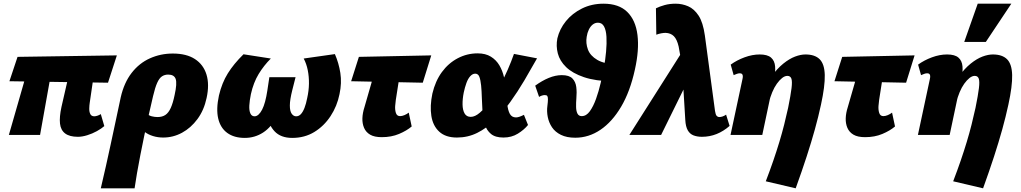

<svg xmlns="http://www.w3.org/2000/svg" viewBox="-20 -731 5528 1040"><path d="M402 10Q357 10 333 -8Q309 -26 305 -61.5Q301 -97 313 -152L373 -414H501L466 -174Q464 -161 463.5 -143.5Q463 -126 469 -113.5Q475 -101 491 -101Q497 -101 507 -104Q517 -107 526 -113L545 -48Q529 -34 504.5 -20.5Q480 -7 452.5 1.5Q425 10 402 10ZM28 0 147 -414H271L197 0ZM565 -283 31 -291 75 -423 613 -431Z M526 289Q541 225 554 167.5Q567 110 579 53.5Q591 -3 604.5 -65.5Q618 -128 634 -204Q652 -283 693 -336Q734 -389 792 -415Q850 -441 916 -441Q990 -441 1036 -411Q1082 -381 1098.5 -327Q1115 -273 1099 -200Q1085 -134 1049.5 -86Q1014 -38 966 -12Q918 14 864 14Q835 14 809 6Q783 -2 764.5 -16Q746 -30 741 -48L774 -117Q786 -105 802 -101Q818 -97 833 -97Q859 -97 876 -108.5Q893 -120 905 -146.5Q917 -173 926 -217Q940 -280 931.5 -303.5Q923 -327 891 -327Q872 -327 857.5 -317.5Q843 -308 831.5 -282.5Q820 -257 809 -210Q797 -160 785 -105.5Q773 -51 761.5 3.5Q750 58 740 110Q730 162 722 207.5Q714 253 709 289Z M1306 16Q1248 16 1211 -11Q1174 -38 1162 -89Q1150 -140 1166 -214Q1182 -282 1214 -333.5Q1246 -385 1299 -437L1447 -414Q1409 -376 1381 -330Q1353 -284 1339 -221Q1332 -187 1330.5 -160Q1329 -133 1336 -117Q1343 -101 1359 -101Q1370 -101 1380.5 -110.5Q1391 -120 1400 -137.5Q1409 -155 1416 -181Q1423 -207 1428 -240L1439 -313H1581L1563 -242Q1550 -190 1550 -159.5Q1550 -129 1560 -115Q1570 -101 1584 -101Q1599 -101 1610 -113Q1621 -125 1629.5 -147Q1638 -169 1644 -200Q1653 -240 1653.5 -278Q1654 -316 1647 -351Q1640 -386 1625 -414L1794 -438Q1815 -390 1823.5 -336Q1832 -282 1819 -221Q1806 -156 1770.5 -102Q1735 -48 1682.5 -16Q1630 16 1563 16Q1501 16 1467.5 -19.5Q1434 -55 1429 -108L1483 -104Q1450 -42 1405 -13Q1360 16 1306 16Z M2048 12Q2008 12 1985 -1.5Q1962 -15 1952 -38.5Q1942 -62 1943 -90.5Q1944 -119 1954 -150L2030 -414H2159L2124 -190Q2122 -178 2120.5 -157Q2119 -136 2124.5 -119Q2130 -102 2147 -102Q2158 -102 2171 -107.5Q2184 -113 2194 -121L2210 -46Q2183 -23 2141.5 -5.5Q2100 12 2048 12ZM1882 -291 1924 -423 2316 -431 2270 -283Z M2455 14Q2394 14 2359.5 -17.5Q2325 -49 2316.5 -103Q2308 -157 2322 -224Q2338 -292 2373.5 -340.5Q2409 -389 2459.5 -415.5Q2510 -442 2567 -442Q2610 -442 2639 -424Q2668 -406 2685 -377Q2702 -348 2710 -313Q2718 -278 2721 -243Q2724 -202 2727.5 -168Q2731 -134 2741.5 -114.5Q2752 -95 2775 -95Q2783 -95 2793.5 -98.5Q2804 -102 2818 -109L2840 -54Q2819 -28 2785 -7Q2751 14 2707 14Q2663 14 2639.5 -5.5Q2616 -25 2606 -56.5Q2596 -88 2593.5 -126Q2591 -164 2590 -200Q2589 -239 2586 -268.5Q2583 -298 2576.5 -315Q2570 -332 2554 -332Q2540 -332 2527.5 -318.5Q2515 -305 2506.5 -281.5Q2498 -258 2492 -230Q2485 -195 2485.5 -165Q2486 -135 2496.5 -116.5Q2507 -98 2530 -98Q2553 -98 2579 -120.5Q2605 -143 2632.5 -179.5Q2660 -216 2685 -261.5Q2710 -307 2730 -353Q2750 -399 2764 -439L2889 -415Q2856 -356 2820 -295Q2784 -234 2744 -178.5Q2704 -123 2659.5 -79.5Q2615 -36 2564.5 -11Q2514 14 2455 14Z M2945 -157Q2948 -180 2948 -193Q2948 -206 2944.5 -211Q2941 -216 2931 -216Q2923 -216 2914.5 -213Q2906 -210 2900 -206L2879 -267Q2916 -294 2952.5 -309Q2989 -324 3023 -324Q3063 -324 3080.5 -306Q3098 -288 3101.5 -259.5Q3105 -231 3102 -199Q3100 -174 3100.5 -151.5Q3101 -129 3108 -115.5Q3115 -102 3131 -102Q3156 -102 3175 -128.5Q3194 -155 3208.5 -195.5Q3223 -236 3233.5 -281Q3244 -326 3251 -363Q3259 -408 3263 -452Q3267 -496 3265 -531.5Q3263 -567 3252 -587.5Q3241 -608 3219 -608Q3203 -608 3190.5 -598Q3178 -588 3169.5 -570.5Q3161 -553 3158 -532Q3152 -497 3164.5 -463Q3177 -429 3215.5 -406.5Q3254 -384 3324 -382L3300 -290Q3205 -292 3143 -313Q3081 -334 3046.5 -367.5Q3012 -401 3001.5 -441.5Q2991 -482 2999 -523Q3011 -574 3045.5 -616.5Q3080 -659 3132.5 -685Q3185 -711 3249 -711Q3332 -711 3377.5 -666.5Q3423 -622 3433 -541.5Q3443 -461 3419 -354Q3393 -235 3344.5 -153Q3296 -71 3232.5 -28Q3169 15 3096 15Q3050 15 3018.5 -0.5Q2987 -16 2970 -41.5Q2953 -67 2947 -97.5Q2941 -128 2945 -157Z M3782 10Q3757 10 3737 2.5Q3717 -5 3705.5 -25Q3694 -45 3692 -81L3674 -378L3656 -479Q3647 -518 3630 -535Q3613 -552 3585 -553Q3575 -553 3561.5 -550.5Q3548 -548 3535 -543L3533 -686Q3553 -696 3580 -703.5Q3607 -711 3640 -711Q3675 -711 3707.5 -697Q3740 -683 3764 -646.5Q3788 -610 3798 -539L3853 -130Q3856 -110 3862 -103.5Q3868 -97 3877 -97Q3884 -97 3893.5 -100Q3903 -103 3913 -110L3932 -49Q3899 -20 3861.5 -5Q3824 10 3782 10ZM3389 0 3700 -490 3724 -331 3561 0Z M4128 251Q4151 191 4169 138.5Q4187 86 4201.5 38Q4216 -10 4227.5 -55.5Q4239 -101 4249 -147Q4263 -216 4267.5 -253.5Q4272 -291 4266.5 -305.5Q4261 -320 4245 -320Q4231 -320 4216.5 -308.5Q4202 -297 4188 -277.5Q4174 -258 4163 -231.5Q4152 -205 4145 -176L4098 -205Q4126 -272 4158 -316Q4190 -360 4223 -386.5Q4256 -413 4286.5 -424.5Q4317 -436 4343 -436Q4394 -436 4420 -410Q4446 -384 4447.5 -324.5Q4449 -265 4427 -164Q4413 -99 4394 -30.5Q4375 38 4349.5 116.5Q4324 195 4290 289ZM3937 0 4002 -304Q4004 -313 4003.5 -319.5Q4003 -326 3999.5 -330Q3996 -334 3987 -334Q3980 -334 3971.5 -331Q3963 -328 3954 -324L3938 -381Q3971 -405 4013 -420.5Q4055 -436 4095 -436Q4137 -436 4156.5 -419Q4176 -402 4178.5 -371Q4181 -340 4172 -298L4109 0Z M4666 12Q4626 12 4603 -1.5Q4580 -15 4570 -38.5Q4560 -62 4561 -90.5Q4562 -119 4572 -150L4648 -414H4777L4742 -190Q4740 -178 4738.5 -157Q4737 -136 4742.5 -119Q4748 -102 4765 -102Q4776 -102 4789 -107.5Q4802 -113 4812 -121L4828 -46Q4801 -23 4759.5 -5.5Q4718 12 4666 12ZM4500 -291 4542 -423 4934 -431 4888 -283Z M5143 251Q5166 191 5184 138.5Q5202 86 5216.5 38Q5231 -10 5242.5 -55.5Q5254 -101 5264 -147Q5278 -216 5282.5 -253.5Q5287 -291 5281.5 -305.5Q5276 -320 5260 -320Q5246 -320 5231.5 -308.5Q5217 -297 5203 -277.5Q5189 -258 5178 -231.5Q5167 -205 5160 -176L5113 -205Q5141 -272 5173 -316Q5205 -360 5238 -386.5Q5271 -413 5301.5 -424.5Q5332 -436 5358 -436Q5409 -436 5435 -410Q5461 -384 5462.5 -324.5Q5464 -265 5442 -164Q5428 -99 5409 -30.5Q5390 38 5364.5 116.5Q5339 195 5305 289ZM4952 0 5017 -304Q5019 -313 5018.5 -319.5Q5018 -326 5014.5 -330Q5011 -334 5002 -334Q4995 -334 4986.5 -331Q4978 -328 4969 -324L4953 -381Q4986 -405 5028 -420.5Q5070 -436 5110 -436Q5152 -436 5171.5 -419Q5191 -402 5193.5 -371Q5196 -340 5187 -298L5124 0ZM5203 -504 5276 -711H5458L5320 -504Z"/></svg>

Font: Ysabeau Black
Style: Italic
Weight: 900
Italic angle: -12°
Version: Version 2.000;gftools[0.9.27.dev2+g8671c4b]